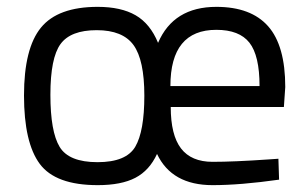

<svg xmlns="http://www.w3.org/2000/svg" viewBox="-20 -530 897 560"><path d="M763 -65 792 -67 794 -6Q681 10 600 10Q481 10 438 -81Q416 -33 375 -11.5Q334 10 265 10Q142 10 96 -52Q50 -114 50 -251.5Q50 -389 99.5 -449.5Q149 -510 265 -510Q333 -510 375.5 -485.5Q418 -461 441 -405Q486 -510 611 -510Q712 -510 762 -453.5Q812 -397 812 -276L808 -218H478Q478 -136 508 -97Q538 -58 600 -58Q662 -58 763 -65ZM127 -253.5Q127 -146 154 -101.5Q181 -57 264.5 -57Q348 -57 374.5 -102Q401 -147 401 -251Q401 -355 369.5 -398.5Q338 -442 262 -442Q186 -442 156.5 -401.5Q127 -361 127 -253.5ZM477 -279H737Q737 -368 707.5 -405.5Q678 -443 611 -443Q477 -443 477 -279Z"/></svg>

Font: Titillium Web
Style: Regular
Weight: 400
Version: Version 1.001;PS 57.000;hotconv 1.0.70;makeotf.lib2.5.55311